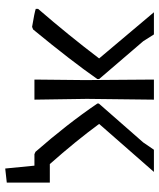

<svg xmlns="http://www.w3.org/2000/svg" viewBox="43 -541 610 736"><g transform="rotate(90 348.0 -173.0)"><path d="M83 9Q29 0 14 -5V-14Q116 -132 204 -248L27 -458H112L138 -417L283 -248V-241Q214 -142 93 5ZM285 0 287 -194 285 -458H362L359 -201L362 0ZM571 0 562 -4Q456 -125 377 -241V-247L526 -417L554 -458H639L455 -248Q522 -157 609 -59H680V106L626 112L615 0Z"/></g></svg>

Font: Alegreya Sans SC
Style: Regular
Weight: 400
Designer: Juan Pablo del Peral
Foundry: Huerta Tipografica
Version: Version 2.007